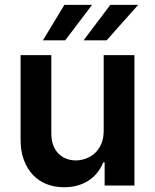

<svg xmlns="http://www.w3.org/2000/svg" viewBox="-20 -776 648 803"><path d="M247.9 7.1Q210.6 7.1 177.4 -5.1Q144.2 -17.4 119.3 -42.8Q94.5 -68.2 79.9 -106.7Q65.3 -145.2 66.1 -198.2V-545.5H194.6V-218Q194.6 -190.7 202.2 -169.7Q209.9 -148.8 223.7 -134.4Q237.6 -120 256.4 -112.6Q275.2 -105.1 297.6 -105.1Q315.7 -105.1 336.1 -111.7Q356.5 -118.3 373.8 -132.8Q391 -147.4 402.3 -171.2Q413.7 -195 413.7 -229.4V-545.5H542.3V0H417.6V-96.9H411.9Q402.7 -74.6 388 -55.4Q373.2 -36.2 352.8 -22.4Q332.4 -8.5 306.1 -0.7Q279.8 7.1 247.9 7.1ZM425.8 -607.2H329.5L441.4 -755.7H557.9ZM252.5 -607.2H159.4L249.3 -755.7H365.1Z"/></svg>

Font: Linik Sans SemiBold
Style: Regular
Weight: 600
Designer: Fonts by Rasmus Andersson / Changes by Cristiano Sobral with parts from Marc Monis
Foundry: rsms
Version: Version 3.020; ttfautohint (v1.6)